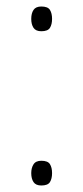

<svg xmlns="http://www.w3.org/2000/svg" viewBox="-20 -612 256 590"><path d="M107 -516Q90 -516 83 -526.5Q76 -537 76 -554Q76 -571 83 -581.5Q90 -592 107 -592Q127 -592 133.5 -581.5Q140 -571 140 -554Q140 -537 133.5 -526.5Q127 -516 107 -516ZM107 -42Q90 -42 83 -52.5Q76 -63 76 -80Q76 -96 83 -107Q90 -118 107 -118Q127 -118 133.5 -107.5Q140 -97 140 -80Q140 -63 133.5 -52.5Q127 -42 107 -42Z"/></svg>

Font: Noto Sans Tamil UI Condensed ExtraLight
Style: Regular
Weight: 200
Width: 3
Designer: Jelle Bosma - Monotype Design Team
Foundry: Monotype Imaging Inc.
Version: Version 2.004; ttfautohint (v1.8.4.7-5d5b)